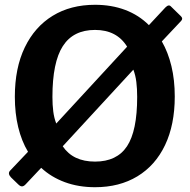

<svg xmlns="http://www.w3.org/2000/svg" viewBox="-20 -772 792 802"><path d="M736 -704Q746 -694 736 -684L656 -599Q682 -554 696 -496Q710 -438 710 -369Q710 -251 669.5 -166Q629 -81 554 -35.5Q479 10 377 10Q308 10 251 -11Q194 -32 152 -71L88 -3Q80 6 72.5 6.5Q65 7 56 -2L26 -31Q11 -47 22 -59L97 -138Q70 -183 56 -241Q42 -299 42 -368Q42 -488 83.5 -574Q125 -660 200 -706Q275 -752 377 -752Q446 -752 503 -730.5Q560 -709 602 -667L671 -741Q685 -755 694 -745L736 -704ZM199 -367Q199 -334 202.5 -306.5Q206 -279 215 -256L511 -577Q468 -647 377 -647Q286 -647 242.5 -579.5Q199 -512 199 -367ZM553 -367Q553 -401 549.5 -429.5Q546 -458 537 -481L242 -161Q285 -97 377 -97Q468 -97 510.5 -161Q553 -225 553 -367Z"/></svg>

Font: Libre Franklin SemiBold
Style: Regular
Weight: 600
Designer: Pablo Impallari, Rodrigo Fuenzalida, Nhung Nguyen
Foundry: Impallari Type
Version: Version 3.000